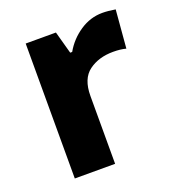

<svg xmlns="http://www.w3.org/2000/svg" viewBox="-107 -646 674 734"><g transform="rotate(-20 229.5 -279.5)"><path d="M442 -554 429 -399Q407 -405 377 -405Q318 -405 278 -375.5Q238 -346 238 -276V0H74V-549H197L222 -458H230Q255 -502 297.5 -530.5Q340 -559 389 -559Q412 -559 442 -554Z"/></g></svg>

Font: Noto Sans UI ExtraBold
Style: Regular
Weight: 800
Designer: Monotype Design Team
Foundry: Monotype Imaging Inc.
Version: Version 1.001